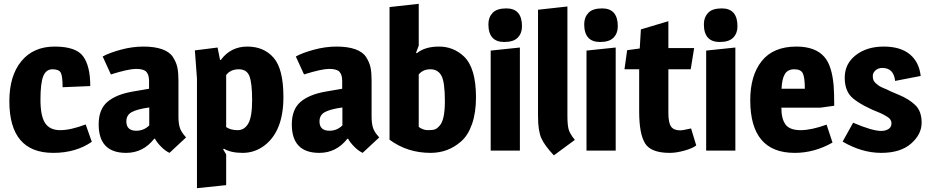

<svg xmlns="http://www.w3.org/2000/svg" viewBox="-20 -789 4874 1006"><path d="M453 -338 308 -332Q308 -390 298.5 -408Q289 -426 255 -426Q221 -426 206.5 -389.5Q192 -353 192 -267Q192 -181 216.5 -144Q241 -107 295.5 -107Q350 -107 429 -137L461 -46Q377 12 259 12Q29 12 29 -259Q29 -392 92 -468.5Q155 -545 266.5 -545Q378 -545 415.5 -494Q453 -443 453 -338Z M761 -364Q761 -397 747 -412.5Q733 -428 693 -428Q653 -428 561 -399L518 -493Q552 -512 612.5 -528.5Q673 -545 731.5 -545Q790 -545 829.5 -531Q869 -517 886.5 -489.5Q904 -462 909.5 -435Q915 -408 915 -367V-179Q915 -142 922.5 -119Q930 -96 955 -69L868 12Q845 1 823.5 -21Q802 -43 792 -62H788Q730 12 641 12Q497 12 497 -137Q497 -216 542.5 -255Q588 -294 674 -309L761 -324ZM642 -153Q642 -104 694 -104Q734 -104 762 -132V-226Q698 -217 670 -201.5Q642 -186 642 -153Z M1137 -475Q1189 -545 1276 -545Q1363 -545 1414 -486Q1465 -427 1465 -280Q1465 -102 1365 -26Q1314 12 1251.5 12Q1189 12 1153 -10L1149 -7L1165 20V181L1012 197V-378L1001 -525L1120 -540L1133 -475ZM1165 -123Q1189 -107 1225 -107Q1261 -107 1281 -142Q1301 -177 1301 -264Q1301 -351 1287.5 -388.5Q1274 -426 1231 -426Q1188 -426 1165 -396Z M1773 -364Q1773 -397 1759 -412.5Q1745 -428 1705 -428Q1665 -428 1573 -399L1530 -493Q1564 -512 1624.5 -528.5Q1685 -545 1743.5 -545Q1802 -545 1841.5 -531Q1881 -517 1898.5 -489.5Q1916 -462 1921.5 -435Q1927 -408 1927 -367V-179Q1927 -142 1934.5 -119Q1942 -96 1967 -69L1880 12Q1857 1 1835.5 -21Q1814 -43 1804 -62H1800Q1742 12 1653 12Q1509 12 1509 -137Q1509 -216 1554.5 -255Q1600 -294 1686 -309L1773 -324ZM1654 -153Q1654 -104 1706 -104Q1746 -104 1774 -132V-226Q1710 -217 1682 -201.5Q1654 -186 1654 -153Z M2410 -494Q2474 -434 2474 -279Q2474 -198 2453 -138.5Q2432 -79 2396 -48Q2328 12 2236 12Q2114 12 2021 -57V-752L2174 -769V-550L2160 -513L2164 -510Q2206 -545 2280.5 -545Q2355 -545 2410 -494ZM2174 -124Q2197 -107 2222 -107Q2247 -107 2258.5 -111Q2270 -115 2283 -130Q2311 -159 2311 -259.5Q2311 -360 2292.5 -393Q2274 -426 2235 -426Q2196 -426 2174 -399Z M2704 0H2551V-524L2704 -540ZM2622 -569Q2539 -569 2539 -662Q2539 -698 2561 -721.5Q2583 -745 2633 -745Q2715 -745 2715 -651Q2715 -615 2693 -592Q2671 -569 2622 -569Z M2953 -183Q2953 -134 2959.5 -111Q2966 -88 2992 -56L2882 25Q2834 -26 2816.5 -64.5Q2799 -103 2799 -180V-738L2953 -755Z M3206 0H3053V-524L3206 -540ZM3124 -569Q3041 -569 3041 -662Q3041 -698 3063 -721.5Q3085 -745 3135 -745Q3217 -745 3217 -651Q3217 -615 3195 -592Q3173 -569 3124 -569Z M3482 -537H3617L3599 -426H3482V-197Q3482 -146 3496 -126Q3510 -106 3544 -106Q3558 -106 3601 -116L3628 -27Q3609 -12 3566.5 0Q3524 12 3489 12Q3390 12 3359.5 -38.5Q3329 -89 3329 -204V-426H3252L3266 -526L3332 -535L3338 -635L3482 -678Z M3833 0H3680V-524L3833 -540ZM3751 -569Q3668 -569 3668 -662Q3668 -698 3690 -721.5Q3712 -745 3762 -745Q3844 -745 3844 -651Q3844 -615 3822 -592Q3800 -569 3751 -569Z M4153 -545Q4253 -545 4300 -490Q4339 -445 4348 -340Q4351 -298 4351 -235L4280 -225H4074Q4074 -166 4096 -136.5Q4118 -107 4174.5 -107Q4231 -107 4311 -136L4342 -42Q4247 12 4144 12Q3911 12 3911 -264Q3911 -394 3971.5 -469.5Q4032 -545 4153 -545ZM4075 -324H4197Q4197 -381 4187 -403.5Q4177 -426 4142 -426Q4107 -426 4092 -400.5Q4077 -375 4075 -324Z M4804 -391 4670 -365Q4663 -433 4603 -433Q4581 -433 4567 -420Q4553 -407 4553 -392Q4553 -377 4556.5 -369Q4560 -361 4567.5 -354Q4575 -347 4582.5 -341.5Q4590 -336 4603.5 -330Q4617 -324 4627 -320Q4641 -312 4691 -291.5Q4741 -271 4775 -239Q4809 -207 4809 -146Q4809 -85 4753.5 -36.5Q4698 12 4597 12Q4496 12 4395 -47L4450 -146Q4550 -103 4597 -103Q4620 -103 4635.5 -113Q4651 -123 4651 -143Q4651 -164 4629 -177Q4606 -191 4594 -196Q4499 -233 4450 -273Q4406 -309 4406 -382Q4406 -455 4464 -500Q4522 -545 4610 -545Q4698 -545 4747 -504.5Q4796 -464 4804 -391Z"/></svg>

Font: Magra
Style: Bold
Weight: 600
Designer: Viviana Monsalve
Foundry: Viviana Monsalve
Version: Version 1.001